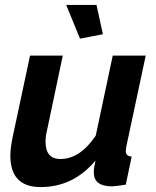

<svg xmlns="http://www.w3.org/2000/svg" viewBox="-20 -750 635 780"><path d="M249 -730H372L398 -611L305 -593ZM22 -118Q22 -148 32 -196L102 -524H235L172 -225Q165 -197 165 -175Q165 -104 225 -104Q305 -104 369 -199L438 -524H572L493 -154Q491 -140 491 -136Q491 -115 515 -114L491 0Q449 7 435 7Q361 7 361 -50Q361 -68 368 -98Q278 10 145 10Q22 10 22 -118Z"/></svg>

Font: Raleway-v4020
Style: Bold Italic
Weight: 700
Italic angle: -12°
Designer: Matt McInerney, Pablo Impallari, Rodrigo Fuenzalida
Foundry: Matt McInerney, Pablo Impallari, Rodrigo Fuenzalida
Version: Version 4.020;PS 004.020;hotconv 1.0.88;makeotf.lib2.5.64775